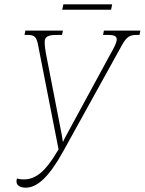

<svg xmlns="http://www.w3.org/2000/svg" viewBox="-20 -855 667 885"><path d="M267 -810H492L497 -835H272ZM99 10C151 10 205 -38 270 -155L541 -645C563 -685 578 -694 609 -694H623L627 -714H459L455 -694H477C508 -694 518 -688 518 -673C518 -659 506 -635 488 -604L286 -232C280 -221 275 -212 270 -200C268 -211 267 -221 265 -232L192 -607C189 -623 186 -644 186 -659C186 -677 189 -694 239 -694H266L270 -714H97L93 -694H108C140 -694 149 -683 156 -645L250 -166L241 -152C191 -68 146 -28 90 -28C80 -28 69 -29 58 -32C57 -28 56 -24 56 -19C56 1 74 10 99 10Z"/></svg>

Font: Noto Serif Condensed Thin
Style: Italic
Weight: 100
Width: 3
Italic angle: -12°
Designer: Monotype Design Team
Foundry: Monotype Imaging Inc.
Version: Version 2.013